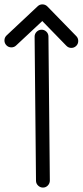

<svg xmlns="http://www.w3.org/2000/svg" viewBox="-110 -847 379 881"><path d="M112.3 -679.2 118.7 -18.6Q118.7 -5.4 109.4 4.2Q100.1 13.7 87.2 13.7Q74.2 13.7 64.7 4.4Q55.2 -4.9 55.2 -17.6L48.8 -678.7Q48.8 -691.9 58.1 -701.2Q67.4 -710.4 80.3 -710.7Q93.3 -710.9 102.8 -701.7Q112.3 -692.4 112.3 -679.2ZM-79.6 -684.6 62.5 -817.9Q71.8 -827.1 85 -826.9Q98.1 -826.7 107.4 -817.4L239.7 -681.6Q249 -672.4 249 -658.9Q249 -645.5 239.5 -636.2Q230 -627 216.8 -627.2Q203.6 -627.4 194.3 -637.2L84 -750.5L-35.6 -638.7Q-44.9 -629.4 -58.3 -629.6Q-71.8 -629.9 -80.8 -639.4Q-89.8 -648.9 -89.6 -662.1Q-89.4 -675.3 -79.6 -684.6Z"/></svg>

Font: Chilanka
Style: Regular
Weight: 400
Designer: Santhosh Thottingal <santhosh.thottingal@gmail.com>
Foundry: Swathanthra Malayalam Computing(SMC)
Version: Version 1.3; 20181103